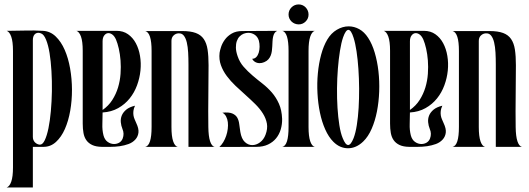

<svg xmlns="http://www.w3.org/2000/svg" viewBox="-20 -657 2365 859"><path d="M38.1 92.3V-429.2Q38.1 -470.7 30.3 -492.9Q22.5 -515.1 9.8 -519Q49.3 -519 91.3 -520.3Q133.3 -521.5 172.9 -519Q205.1 -517.1 229.2 -493.9Q253.4 -470.7 269.5 -433.8Q285.6 -397 293.7 -350.6Q301.8 -304.2 302 -255.9Q302.2 -207.5 294.2 -161.6Q286.1 -115.7 270.3 -79.8Q254.4 -43.9 230.5 -22Q206.5 0 174.8 0H127V181.6H9.8Q22.5 177.7 30.3 155.8Q38.1 133.8 38.1 92.3ZM127 -477.1V-44.9Q127 -29.3 136.5 -20Q146 -10.7 158.2 -9.8Q170.4 -9.3 180.2 -29.5Q189.9 -49.8 196.8 -83.3Q203.6 -116.7 207.5 -159.9Q211.4 -203.1 212.2 -248.8Q212.9 -294.4 210.2 -339.1Q207.5 -383.8 201.7 -419.7Q195.8 -455.6 186 -479.5Q176.3 -503.4 163.1 -507.8Q156.7 -510.3 151.9 -510.3Q141.1 -510.3 134 -502Q127 -493.7 127 -477.1Z M321.8 -519H502Q531.2 -519 552.7 -503.9Q574.2 -488.8 587.6 -463.9Q601.1 -439 606.4 -407Q611.8 -375 608.4 -341.3Q605 -307.6 593 -275.1Q581.1 -242.7 560.1 -216.6Q539.1 -190.4 508.8 -173.3Q478.5 -156.2 439 -153.8Q439 -128.9 438 -102.1Q437 -75.2 442.9 -51.8Q448.2 -31.7 461.7 -22.2Q475.1 -12.7 490.2 -12.7Q502.9 -12.7 513.4 -18.8Q523.9 -24.9 528.8 -37.1Q537.1 -59.1 527.8 -80.1Q522 -94.2 520.5 -110.1Q519 -126 524.9 -140.4Q530.8 -154.8 544.9 -166.5Q559.1 -178.2 584 -184.1Q578.1 -171.4 576.9 -160.9Q575.7 -150.4 577.1 -141.1Q578.6 -131.8 582.3 -123.3Q585.9 -114.7 589.8 -106Q601.6 -81.1 599.4 -63.5Q597.2 -45.9 585.9 -33.2Q573.7 -19.5 555.2 -12.7Q536.6 -5.9 515.9 -2.9Q495.1 0 473.9 0Q452.6 0 435.1 0Q409.2 -0.5 392.6 -8.3Q376 -16.1 366.5 -29.5Q356.9 -43 353.5 -62Q350.1 -81.1 350.1 -104V-430.2Q350.1 -471.7 342.3 -493.4Q334.5 -515.1 321.8 -519ZM439 -165Q465.8 -183.6 482.4 -209.7Q499 -235.8 508.1 -265.6Q517.1 -295.4 519.3 -326.7Q521.5 -357.9 519.3 -386.5Q517.1 -415 511.5 -439.5Q505.9 -463.9 499 -480Q492.2 -495.1 483.2 -502Q474.1 -508.8 465.3 -508.8Q454.6 -508.8 446.8 -499Q439 -489.3 439 -472.2Z M629.9 0Q658.2 -5.9 658.2 -88.9V-429.2Q658.2 -510.7 629.9 -518.1H794.9Q832.5 -518.1 855.7 -509.5Q878.9 -501 891.6 -482.4Q904.3 -463.9 908.7 -435.1Q913.1 -406.2 913.1 -365.2Q913.1 -294.9 912.1 -227.1Q911.1 -159.2 912.1 -88.9Q912.6 -47.4 919.9 -25.1Q927.2 -2.9 939.9 0H823.2V-368.2Q823.2 -396.5 821.8 -422.1Q820.3 -447.8 815.7 -467.3Q811 -486.8 802.2 -497.8Q793.5 -508.8 778.3 -507.8Q766.1 -507.3 756.6 -498.3Q747.1 -489.3 747.1 -474.1V-88.9Q747.1 -47.4 754.6 -25.1Q762.2 -2.9 774.9 0Z M962.4 -420.9Q963.9 -431.2 969.2 -447.5Q974.6 -463.9 986.1 -479.7Q997.6 -495.6 1016.6 -506.8Q1035.6 -518.1 1064 -518.1L1220.2 -519Q1212.4 -515.6 1208 -508.5Q1203.6 -501.5 1201.7 -491.9Q1199.7 -482.4 1199.2 -471.7Q1198.7 -460.9 1198.2 -450.2Q1197.8 -439.5 1196.3 -428.7Q1194.8 -418 1191.2 -408.7Q1187.5 -399.4 1180.7 -391.6Q1173.8 -383.8 1162.1 -378.9Q1151.9 -374.5 1141.6 -374.5Q1130.4 -374.5 1121.3 -379.9Q1112.3 -385.3 1108.4 -394Q1119.1 -394 1126.5 -401.6Q1133.8 -409.2 1137.5 -421.1Q1141.1 -433.1 1141.4 -447.5Q1141.6 -461.9 1138.2 -475.1Q1132.8 -492.7 1119.6 -501.5Q1106.4 -510.3 1090.8 -510.3Q1081.1 -510.3 1070.3 -506.3Q1060.5 -502.4 1052.2 -494.1Q1043.9 -485.8 1039.6 -473.4Q1035.2 -460.9 1035.4 -444.1Q1035.6 -427.2 1043 -405.8Q1052.2 -378.4 1070.3 -357.9Q1088.4 -337.4 1109.9 -319.1Q1131.3 -300.8 1154.3 -283Q1177.2 -265.1 1196.3 -243.2Q1215.3 -221.2 1228 -192.9Q1240.7 -164.6 1242.2 -125Q1242.7 -101.1 1236.1 -78.4Q1229.5 -55.7 1215.3 -38.3Q1201.2 -21 1179.2 -10.5Q1157.2 0 1127 0L961.4 0.5Q971.2 -8.3 979 -21.2Q986.8 -34.2 991.9 -49.3Q997.1 -64.5 999 -80.3Q1001 -96.2 999.3 -110.4Q997.6 -124.5 991.7 -135.7Q985.8 -147 975.1 -152.8Q1003.9 -155.8 1019 -149.4Q1034.2 -143.1 1041.3 -130.9Q1048.3 -118.7 1050.3 -101.8Q1052.2 -85 1055.2 -66.9Q1060.5 -35.6 1075.4 -21.7Q1090.3 -7.8 1108.4 -7.8Q1126.5 -7.8 1143.1 -20Q1159.7 -32.2 1168 -54.2Q1178.2 -81.1 1174.1 -104.2Q1169.9 -127.4 1156.2 -149.2Q1142.6 -170.9 1122.1 -191.2Q1101.6 -211.4 1078.9 -231.7Q1056.2 -252 1033.9 -272.9Q1011.7 -293.9 994.6 -316.9Q977.5 -339.8 968.3 -365.5Q959 -391.1 962.4 -420.9Z M1243.2 -519H1388.2Q1375.5 -515.1 1367.9 -492.9Q1360.4 -470.7 1360.4 -429.2V-88.9Q1360.4 -47.4 1367.9 -25.1Q1375.5 -2.9 1388.2 0H1243.2Q1271 -5.9 1271 -88.9V-429.2Q1271 -511.7 1243.2 -519ZM1316.4 -637.2Q1325.2 -637.2 1333.3 -633.8Q1341.3 -630.4 1347.4 -624Q1353.5 -617.7 1356.9 -609.6Q1360.4 -601.6 1360.4 -591.8Q1360.4 -573.7 1347.4 -560.8Q1334.5 -547.9 1316.4 -547.9Q1307.1 -547.9 1298.8 -551.3Q1290.5 -554.7 1284.2 -560.8Q1277.8 -566.9 1274.4 -575Q1271 -583 1271 -591.8Q1271 -610.8 1284.2 -624Q1297.4 -637.2 1316.4 -637.2Z M1444.3 -480Q1461.4 -508.8 1487.1 -523.9Q1512.7 -539.1 1540 -539.1Q1564.5 -539.1 1587.2 -526.6Q1609.9 -514.2 1627 -487.8Q1645 -460.4 1656.5 -421.6Q1668 -382.8 1673.1 -338.4Q1678.2 -293.9 1676.5 -247.6Q1674.8 -201.2 1666.5 -158.7Q1658.2 -116.2 1642.8 -80.8Q1627.4 -45.4 1605 -23.9Q1573.7 6.3 1536.6 6.3Q1519.5 6.3 1502.9 -0.7Q1486.3 -7.8 1471.2 -22.9Q1450.2 -43.9 1435.1 -77.9Q1419.9 -111.8 1411.4 -153.1Q1402.8 -194.3 1400.4 -239.7Q1397.9 -285.2 1402.1 -329.1Q1406.2 -373 1416.7 -412.1Q1427.2 -451.2 1444.3 -480ZM1513.2 -39.1Q1525.4 -8.3 1537.6 -8.3Q1549.8 -8.3 1562 -39.1Q1570.8 -62 1576.4 -97.4Q1582 -132.8 1584.5 -174.6Q1586.9 -216.3 1586.7 -261.2Q1586.4 -306.2 1583.5 -348.4Q1580.6 -390.6 1575.2 -427Q1569.8 -463.4 1562 -487.8Q1550.8 -523.4 1538.6 -523.4Q1526.9 -523.4 1515.1 -490.2Q1506.8 -466.3 1501 -429.7Q1495.1 -393.1 1491.7 -350.3Q1488.3 -307.6 1487.8 -262Q1487.3 -216.3 1490 -174.3Q1492.7 -132.3 1498.3 -96.9Q1503.9 -61.5 1513.2 -39.1Z M1696.8 -519H1877Q1906.2 -519 1927.7 -503.9Q1949.2 -488.8 1962.6 -463.9Q1976.1 -439 1981.4 -407Q1986.8 -375 1983.4 -341.3Q1980 -307.6 1968 -275.1Q1956.1 -242.7 1935.1 -216.6Q1914.1 -190.4 1883.8 -173.3Q1853.5 -156.2 1814 -153.8Q1814 -128.9 1813 -102.1Q1812 -75.2 1817.9 -51.8Q1823.2 -31.7 1836.7 -22.2Q1850.1 -12.7 1865.2 -12.7Q1877.9 -12.7 1888.4 -18.8Q1898.9 -24.9 1903.8 -37.1Q1912.1 -59.1 1902.8 -80.1Q1897 -94.2 1895.5 -110.1Q1894 -126 1899.9 -140.4Q1905.8 -154.8 1919.9 -166.5Q1934.1 -178.2 1959 -184.1Q1953.1 -171.4 1951.9 -160.9Q1950.7 -150.4 1952.1 -141.1Q1953.6 -131.8 1957.3 -123.3Q1960.9 -114.7 1964.8 -106Q1976.6 -81.1 1974.4 -63.5Q1972.2 -45.9 1960.9 -33.2Q1948.7 -19.5 1930.2 -12.7Q1911.6 -5.9 1890.9 -2.9Q1870.1 0 1848.9 0Q1827.6 0 1810.1 0Q1784.2 -0.5 1767.6 -8.3Q1751 -16.1 1741.5 -29.5Q1731.9 -43 1728.5 -62Q1725.1 -81.1 1725.1 -104V-430.2Q1725.1 -471.7 1717.3 -493.4Q1709.5 -515.1 1696.8 -519ZM1814 -165Q1840.8 -183.6 1857.4 -209.7Q1874 -235.8 1883.1 -265.6Q1892.1 -295.4 1894.3 -326.7Q1896.5 -357.9 1894.3 -386.5Q1892.1 -415 1886.5 -439.5Q1880.9 -463.9 1874 -480Q1867.2 -495.1 1858.2 -502Q1849.1 -508.8 1840.3 -508.8Q1829.6 -508.8 1821.8 -499Q1814 -489.3 1814 -472.2Z M2004.9 0Q2033.2 -5.9 2033.2 -88.9V-429.2Q2033.2 -510.7 2004.9 -518.1H2169.9Q2207.5 -518.1 2230.7 -509.5Q2253.9 -501 2266.6 -482.4Q2279.3 -463.9 2283.7 -435.1Q2288.1 -406.2 2288.1 -365.2Q2288.1 -294.9 2287.1 -227.1Q2286.1 -159.2 2287.1 -88.9Q2287.6 -47.4 2294.9 -25.1Q2302.2 -2.9 2314.9 0H2198.2V-368.2Q2198.2 -396.5 2196.8 -422.1Q2195.3 -447.8 2190.7 -467.3Q2186 -486.8 2177.2 -497.8Q2168.5 -508.8 2153.3 -507.8Q2141.1 -507.3 2131.6 -498.3Q2122.1 -489.3 2122.1 -474.1V-88.9Q2122.1 -47.4 2129.6 -25.1Q2137.2 -2.9 2149.9 0Z"/></svg>

Font: 003 KoZ KJR
Style: Regular
Weight: 400
Designer: Ko Z, Min Khaing
Foundry: Your Own Font Foundry
Version: Version 2.50;March 29, 2020;